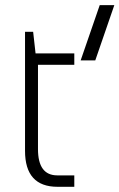

<svg xmlns="http://www.w3.org/2000/svg" viewBox="-20 -718 459 738"><path d="M76.2 -595.7H107.4L116.7 -512.7H265.6V-468.8H126V-145Q126 -43.9 200.2 -43.9H265.6V0H201.2Q76.2 0 76.2 -138.2ZM419.4 -698.2 346.2 -485.8H290L363.3 -698.2Z"/></svg>

Font: Sansation Light
Style: Light
Weight: 300
Designer: Bernd Montag
Version: Version 1.301